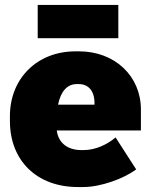

<svg xmlns="http://www.w3.org/2000/svg" viewBox="-20 -740 603 774"><path d="M132 -586H457V-720H132ZM294 14H315C387 14 479 -20 529 -57L446 -186C413 -158 366 -135 317 -135H308C253 -135 216 -163 209 -213V-214H548V-299C548 -433 443 -533 299 -533H284C130 -533 20 -424 20 -272V-252C20 -92 129 14 294 14ZM214 -318C225 -372 251 -401 289 -401H298C335 -401 361 -375 361 -324V-318Z"/></svg>

Font: Fixel Text Black
Style: Regular
Weight: 900
Width: 4
Designer: AlfaBravo + MacPaw
Foundry: Kyrylo Tkachov, Marchela Mozhyna, Serhii Makarenko, Maria Weinstein, Zakhar Kryvoshyya
Version: Version 1.211